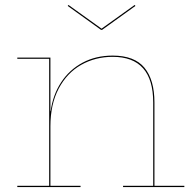

<svg xmlns="http://www.w3.org/2000/svg" viewBox="-20 -757 790 777"><path d="M726 -5V0H478V-5H600V-342Q600 -527 436 -527Q366 -527 308.5 -494.5Q251 -462 217.5 -398.5Q184 -335 184 -246V-5H306V0H50V-5H179V-519H50V-524H184V-307H185Q194 -373 227.5 -424Q261 -475 314.5 -503.5Q368 -532 436 -532Q524 -532 564.5 -483Q605 -434 605 -342V-5ZM389 -636 254 -733 257 -737 391 -641 525 -737 528 -733 393 -636Z"/></svg>

Font: Hepta Slab Hairline
Style: Regular
Weight: 400
Designer: Michael LaGattuta
Foundry: Michael LaGattuta
Version: Version 1.100; ttfautohint (v1.8) -l 8 -r 50 -G 200 -x 14 -D